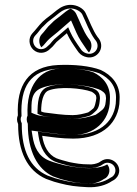

<svg xmlns="http://www.w3.org/2000/svg" viewBox="-20 -750 564 793"><path d="M298.5 -542.4 305.3 -533.1C313.7 -523 325.2 -516.4 339.1 -513.7C380.7 -505.2 414.4 -550.2 389.5 -588.8L382.4 -598C363.6 -624.2 349.6 -663.3 333.5 -696.5C324.3 -715.6 298.1 -730 271.6 -730C251.8 -730 232.9 -722.4 215 -708.1C195.6 -691.7 191.7 -689.8 170.5 -673.2C147.6 -654.9 139.9 -642.1 122.8 -622.5L113.8 -612.5C95.3 -592.4 99.4 -561.4 117.8 -544.5C137.8 -526.1 168 -528.2 187.3 -548.5L197.1 -557.5C203.6 -564.8 208.7 -570.6 213.6 -576.6C221.9 -584.2 242.5 -600.9 256.1 -612.8C267 -587.7 283.8 -563.7 298.5 -542.4ZM377.9 -344.5C376.1 -330.7 371.5 -304.5 363.2 -300.3C356.4 -294.5 351.1 -290.1 344.2 -285.8C326.9 -280.6 302.8 -274.5 280.3 -274.5C238.2 -274.5 200.1 -281.1 163.4 -285.4C157.7 -286.4 155.5 -287.4 149.9 -289.9C150.3 -329.3 157.1 -366.6 180.2 -376.1C224 -394 317.3 -386.1 358.3 -371.2C366.1 -367.1 376.9 -358.2 376.9 -353V-352.1C377.5 -349.6 377.8 -348.4 377.9 -344.5ZM425.4 -224.5C452.3 -248.9 473.9 -288.6 473.9 -337.8C478.2 -402.8 438.7 -440.9 396.3 -460.9C351.6 -477.7 287 -484.4 220.1 -481.5C96.5 -475.8 47.9 -396.5 53.8 -273.5C49.6 -264.2 48.3 -252 54.9 -237.3V-236C54.9 -124.3 91.9 -45.8 170.4 -11.1L203.6 0.6C235.3 9.7 270.8 18.5 309.2 21L339.7 23C381.9 25.5 417.4 14.9 442.3 -2.1L451.4 -7.1C462.2 -14.9 469.3 -24.6 471.7 -37.3C479 -75.8 433.5 -109.2 397.1 -84.3L388.6 -78.8C378 -73.9 362.5 -69.5 345 -71.2H344.6C314.9 -71.2 293.1 -75.1 266.1 -80.5L238.1 -88.1C229.1 -90.6 220.4 -93.4 213.1 -96.3C179.4 -111.2 160.9 -145.7 154.1 -189.1C192.2 -184.1 233.3 -177.5 282.5 -177.5C345.1 -177.5 393.5 -195.5 425.4 -224.5ZM310.8 -551.1C296.2 -572.1 279.9 -595.7 269.8 -618.8L261.6 -637.5L246.2 -624.1C232.8 -612.4 212.5 -595.8 203.5 -587.7C197.8 -582.5 192.2 -574.5 186.4 -568L176.8 -559.2C162.5 -544.2 141.8 -542.8 127.9 -555.5C115.1 -567.4 112.6 -589.1 124.9 -602.5L134 -612.5C145.6 -625.8 149.8 -634.1 160.2 -642.7C166.2 -647.8 171 -654.4 179.8 -661.4C200.4 -677.6 204.9 -680 224.5 -696.5C240.2 -709 255.9 -715 271.6 -715C293.4 -715 314.1 -702.3 320 -690C335.7 -657.7 349.3 -618.4 370.4 -589L377.2 -580.2C394.4 -552.6 370.6 -522.6 342 -528.4C331.2 -530.5 322.8 -535.8 317.1 -542.4ZM392.1 -352.9C388.9 -375.2 373.8 -380 364.3 -384.9C319.5 -401.2 225.1 -410.7 174.4 -390C136.7 -374.4 135.3 -323 134.8 -280.3C143.2 -276.5 150.4 -272.4 161 -270.6C196.7 -264.7 236.8 -259.5 280.3 -259.5C305.4 -259.5 330.6 -266 348.6 -271.4C357.2 -274 366.2 -283.1 371.5 -287.7C391.7 -302.5 391.1 -329.6 392.8 -342.6C393.1 -345.5 392.1 -353.1 392.1 -352.9ZM68.9 -270.7C63.2 -390.7 104.7 -461.2 220.7 -466.5C286 -469.4 349.9 -462.1 390.4 -447.1C429.9 -428.2 462.7 -395.6 458.9 -338.3V-337.8C458.9 -293.1 439.3 -257.3 415.3 -235.6C386.8 -209.7 342.2 -192.5 282.5 -192.5C234.6 -192.5 194.5 -198.9 156 -203.9L136.2 -206.5L139.3 -186.7C146.5 -140.8 166.5 -100.5 207.3 -82.5C215.8 -79.1 224.4 -76.3 234.2 -73.6L262.7 -65.9C289.9 -60.4 313.5 -56.3 344.3 -56.2C366.5 -54.3 383 -59.6 395.8 -65.7L405.4 -71.8C413.9 -77.6 421.7 -78.7 429.4 -77.4C459.3 -72.1 465.8 -36.4 443.3 -19.8L434.5 -14.9C412.3 0.2 380.1 10.4 340.7 8L310.1 6C273.7 3.6 238.5 -5 208.1 -13.7L175.9 -25.1C104.7 -56.9 69.9 -127.6 69.9 -236V-240.5C63.8 -251.9 64.2 -263.6 68.9 -270.7ZM337.2 -546.3 343.7 -537.4C344.5 -536.4 346.1 -534.7 347.4 -533.5C357.9 -545.1 362.6 -566.4 350.8 -585L343.9 -593.9C323.7 -622.2 310.1 -661 294.2 -693.9C289.5 -703.6 279.1 -711 271.5 -714.1C266.8 -712.2 259.9 -708.5 251.4 -701.9C231.8 -685.4 227 -682.8 206.7 -666.8C197.9 -659.8 193.1 -653.1 187 -648.1C176.8 -639.6 171.9 -630.5 160.7 -617.7L151.7 -607.7C138.9 -593.7 139.5 -569.3 150.8 -554.6L159.6 -562.7C165.7 -569.6 170.7 -575.3 175.3 -581C183.4 -590.8 205.5 -606.7 219.3 -618.7L273.4 -665.7L295.5 -615.2C306 -591.1 322.6 -567.4 337.2 -546.3ZM417.9 -344.6 417.9 -344.2C416 -329.7 418.5 -307 398.7 -293.3C391.9 -287.5 383.7 -281.3 374.8 -275.8C352.8 -269.1 324.6 -259.5 280.3 -259.5C227.1 -259.5 184.2 -267.3 151.6 -271.1C137.8 -272.7 123.7 -278.3 119.2 -280.3L109.8 -284.5C110.3 -326.2 106 -367.8 150.6 -386.2C217.9 -413.7 335.5 -400.3 386.1 -381.9C400 -376.9 416.9 -365 416.9 -352.8C417.2 -351.2 417.8 -348.3 417.9 -344.6ZM433.9 -337.9C438 -400.2 400.8 -434.2 366.4 -450.9C331.8 -463.4 281.2 -469.1 224.8 -466.6C147.5 -463 87.7 -400.2 93.8 -272.4C89.5 -264.3 88.5 -251.7 94.9 -238.5V-236C94.9 -125.8 134.7 -50.9 199.5 -21.4L229.5 -10.9C259.3 -2.4 289.5 4.5 316 6.2L346.3 8.2C363.9 9.3 386.4 4.9 408.2 -10L416.9 -14.8C432.9 -27 438 -53.7 422.8 -71.1C411.7 -64 394.3 -58.4 366.7 -56.3C323 -53 277.1 -61.3 244.8 -67.8L214.7 -75.9C203.5 -79 193.1 -82.4 183.9 -86.1C136.7 -104.9 121 -144.7 114.2 -188.2L110.6 -210.6L167.2 -203.2C207.6 -198 242.9 -192.5 282.5 -192.5C365.6 -192.5 433.9 -246.6 433.9 -337.9Z"/></svg>

Font: HoneyBee
Style: Blur
Weight: 700
Foundry: Cannot Into Space Fonts
Version: Version 0.89